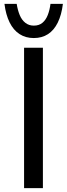

<svg xmlns="http://www.w3.org/2000/svg" viewBox="-20 -969 345 989"><path d="M104 -723H201V0H104ZM154 -773Q112 -773 80.5 -793.5Q49 -814 29.5 -853.5Q10 -893 3 -949H66Q71 -917 81.5 -891.5Q92 -866 110.5 -851.5Q129 -837 154 -837Q181 -837 198.5 -851.5Q216 -866 226 -891.5Q236 -917 240 -949H304Q297 -892 277.5 -852.5Q258 -813 227 -793Q196 -773 154 -773Z"/></svg>

Font: Josefin Sans Thin
Style: Regular
Weight: 400
Version: Version 2.000